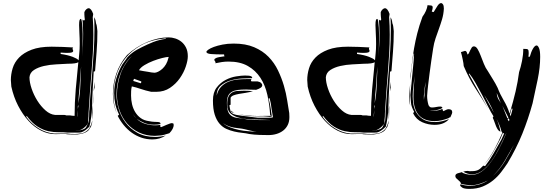

<svg xmlns="http://www.w3.org/2000/svg" viewBox="-20 -841 3553 1238"><path d="M578 -730Q580 -701 581 -673.5Q582 -646 582 -617Q582 -557 578.5 -496.5Q575 -436 570 -374Q565 -312 560 -247Q555 -182 551 -112Q551 -101 550.5 -89.5Q550 -78 548 -64V-52Q548 -49 546 -44Q544 -39 542 -37Q529 -22 518.5 -14.5Q508 -7 499 -3.5Q490 0 482 0.5Q474 1 466 2H472Q475 2 483.5 1Q492 0 502.5 -2.5Q513 -5 522.5 -9.5Q532 -14 536 -22L545 -40Q551 -51 552.5 -63.5Q554 -76 554.5 -88.5Q555 -101 555 -113Q555 -125 557 -136Q560 -199 565.5 -262Q571 -325 576 -389Q581 -453 585 -518.5Q589 -584 589 -652Q589 -673 588.5 -692.5Q588 -712 587 -730Q590 -726 593.5 -717.5Q597 -709 599 -691Q604 -680 605 -667Q606 -654 608 -640Q608 -572 603 -508.5Q598 -445 593 -382L584 -379L575 -208Q575 -136 568.5 -89.5Q562 -43 557 -28V-25Q542 -10 531.5 -2.5Q521 5 512 9Q503 13 495.5 13.5Q488 14 480 14H416Q389 11 358 11.5Q327 12 293 5Q259 -2 223.5 -24Q188 -46 152 -94Q152 -92 151 -91Q150 -90 149 -88Q182 -43 228.5 -14Q275 15 329 20H413Q425 22 437.5 22.5Q450 23 465 23Q480 23 504.5 19Q529 15 551 -7Q555 -12 556.5 -14.5Q558 -17 560 -22L563 -28Q568 -37 570.5 -46.5Q573 -56 575 -65Q575 -54 573.5 -46Q572 -38 566 -22L563 -19L551 -1Q542 8 531 13Q520 18 510 20.5Q500 23 491.5 24Q483 25 479 26H446Q433 26 424.5 25.5Q416 25 411.5 24.5Q407 24 404 23H374Q365 23 356 23.5Q347 24 337 24Q290 24 245.5 1.5Q201 -21 163.5 -62Q126 -103 97 -159Q68 -215 53 -283Q53 -294 51.5 -304Q50 -314 50 -325Q50 -362 61.5 -400.5Q73 -439 103 -470Q133 -501 184 -520.5Q235 -540 313 -540Q349 -540 383 -538.5Q417 -537 452 -535Q448 -532 448 -528Q448 -523 450 -519.5Q452 -516 452 -512Q452 -507 444.5 -503.5Q437 -500 413 -500Q405 -500 394.5 -500.5Q384 -501 371 -502V-493Q419 -486 448.5 -474.5Q478 -463 485 -454L487 -452L491 -496Q494 -523 494 -557Q494 -592 492 -626Q490 -660 490 -679Q490 -703 493 -711Q496 -719 501 -719Q505 -719 507.5 -702Q510 -685 511.5 -663.5Q513 -642 513 -621V-592Q513 -563 512 -533.5Q511 -504 509 -475Q512 -513 514 -549.5Q516 -586 516 -624Q516 -647 515 -669.5Q514 -692 512 -715Q518 -709 521 -709Q525 -709 527 -715Q526 -723 525 -732Q524 -740 524 -748V-763Q529 -775 537 -781.5Q545 -788 551 -788Q568 -788 581 -751ZM416 -430Q383 -428 341.5 -426Q300 -424 263 -415.5Q226 -407 199.5 -390Q173 -373 170 -343Q170 -310 184 -269Q198 -228 221 -191.5Q244 -155 273.5 -129Q303 -103 335 -100H392Q397 -100 399.5 -99.5Q402 -99 407 -97H431Q446 -94 461 -94Q461 -178 468.5 -266.5Q476 -355 485 -440Q472 -430 416 -430ZM488 -223Q488 -212 486.5 -200.5Q485 -189 485 -175Q496 -231 498 -293Q500 -355 503 -412Q498 -364 495.5 -317.5Q493 -271 488 -223ZM575 -115Q575 -126 576 -137.5Q577 -149 579 -162Q578 -132 578 -105.5Q578 -79 575 -68Q575 -73 575.5 -77.5Q576 -82 576 -87Q576 -95 575.5 -102Q575 -109 575 -115ZM590 -277Q588 -272 587 -265.5Q586 -259 584 -252L588 -313ZM581 -199Q581 -190 580.5 -181Q580 -172 579 -164Q579 -184 580 -204.5Q581 -225 583 -242ZM482 -137Q483 -141 483 -145Q483 -149 485 -154V-165Q484 -163 484 -161.5Q484 -160 483 -159L482 -157ZM479 -89Q480 -98 481 -107.5Q482 -117 482 -127V-130L478 -91Z M1072 18Q1034 31 1014 32.5Q994 34 979 35Q923 35 878 14Q833 -7 801 -43Q769 -79 751.5 -127.5Q734 -176 734 -231Q734 -263 740 -297.5Q746 -332 758 -365.5Q770 -399 789 -428Q807 -457 832 -480Q806 -459 788 -430Q769 -401 756 -367.5Q743 -334 737 -298.5Q731 -263 731 -230Q731 -188 744.5 -140.5Q758 -93 788 -52.5Q818 -12 865.5 15Q913 42 981 42Q1013 42 1048 33Q1010 58 963 58Q925 58 891.5 46.5Q858 35 829.5 14.5Q801 -6 778 -34Q755 -62 739 -94L748 -102Q731 -136 723.5 -170Q716 -204 716 -239Q716 -290 730.5 -337Q745 -384 769 -426L793 -459Q799 -470 810.5 -481Q822 -492 836 -502.5Q850 -513 865.5 -521.5Q881 -530 895 -537Q931 -555 967 -569.5Q1003 -584 1051 -591L1047 -594Q955 -585 891 -549.5Q827 -514 787 -463Q747 -412 729 -351.5Q711 -291 711 -233Q711 -202 716.5 -170.5Q722 -139 733 -108Q708 -168 708 -235Q708 -301 730 -366Q752 -431 799 -486Q859 -541 930 -570.5Q1001 -600 1067 -600Q1088 -600 1110 -593Q1132 -586 1150 -571.5Q1168 -557 1179.5 -534Q1191 -511 1191 -478Q1191 -451 1178 -412Q1165 -373 1139.5 -336.5Q1114 -300 1076 -274.5Q1038 -249 988 -249H955Q918 -257 887.5 -267.5Q857 -278 830 -284Q826 -268 825.5 -253.5Q825 -239 825 -225Q825 -196 831.5 -168.5Q838 -141 852 -118Q866 -95 887.5 -79.5Q909 -64 940 -60Q959 -56 973 -55.5Q987 -55 996.5 -54.5Q1006 -54 1010.5 -51.5Q1015 -49 1015 -42Q1005 -39 994.5 -38Q984 -37 973 -37Q938 -37 910 -48.5Q882 -60 862 -75Q885 -52 917 -42.5Q949 -33 980 -33Q997 -33 1015 -36Q1013 -30 1013 -29Q1013 -23 1018 -21Q1022 -22 1032 -26.5Q1042 -31 1052.5 -35.5Q1063 -40 1073 -43.5Q1083 -47 1087 -47Q1092 -47 1096 -45.5Q1100 -44 1100 -34Q1100 -24 1093 -10Q1086 4 1072 18ZM934 -378 956 -374Q967 -372 976 -372Q986 -372 999.5 -378.5Q1013 -385 1026.5 -397Q1040 -409 1050.5 -427Q1061 -445 1066 -468L1068 -474Q1054 -474 1026 -467Q998 -460 968 -448.5Q938 -437 912 -421.5Q886 -406 876 -388Q891 -385 905.5 -382.5Q920 -380 934 -378ZM888 -304Q890 -306 890.5 -310Q891 -314 891 -316L844 -333L839 -319ZM860 -77Q853 -85 846 -93Q840 -100 836 -107Q845 -90 860 -77Z M1632 -262Q1605 -262 1591.5 -263Q1578 -264 1567 -264Q1537 -264 1514 -261Q1491 -258 1475 -249Q1459 -240 1451 -223Q1443 -206 1443 -178Q1443 -137 1452.5 -117.5Q1462 -98 1479.5 -89.5Q1497 -81 1522 -79Q1547 -77 1578 -70Q1596 -68 1614 -67.5Q1632 -67 1650 -67H1722Q1672 -70 1622.5 -70.5Q1573 -71 1533.5 -79Q1494 -87 1469.5 -107Q1445 -127 1445 -168Q1445 -201 1453.5 -218.5Q1462 -236 1476.5 -244.5Q1491 -253 1511 -254.5Q1531 -256 1554 -256Q1582 -256 1611 -253Q1588 -246 1564.5 -242.5Q1541 -239 1521 -235.5Q1501 -232 1486.5 -226.5Q1472 -221 1467 -211V-166L1459 -162Q1463 -137 1466.5 -124.5Q1470 -112 1486 -105.5Q1502 -99 1537.5 -95Q1573 -91 1641 -82H1713Q1732 -82 1735.5 -83.5Q1739 -85 1740 -85L1731 -139Q1729 -159 1726 -175Q1723 -191 1718 -209Q1717 -206 1712 -206Q1717 -189 1720.5 -170Q1724 -151 1726.5 -134Q1729 -117 1730.5 -105Q1732 -93 1734 -91L1728 -89Q1726 -88 1722 -88H1716Q1709 -88 1700 -89.5Q1691 -91 1677 -91H1644Q1605 -91 1572 -95Q1541 -99 1518 -105Q1541 -100 1574 -97Q1609 -93 1639 -93Q1652 -93 1666.5 -93.5Q1681 -94 1698 -94H1731Q1728 -97 1724 -97H1722Q1718 -166 1704 -229Q1690 -292 1659 -339.5Q1628 -387 1578 -415.5Q1528 -444 1453 -444Q1432 -444 1411 -441Q1390 -438 1368 -433Q1370 -435 1370 -437Q1370 -442 1366 -446.5Q1362 -451 1362 -456Q1362 -462 1374.5 -467.5Q1387 -473 1428 -478Q1426 -480 1425.5 -484Q1425 -488 1425 -490Q1371 -490 1341 -492.5Q1311 -495 1311 -507Q1311 -512 1323.5 -521Q1336 -530 1359 -538.5Q1382 -547 1414.5 -553.5Q1447 -560 1487 -560Q1564 -560 1619 -536.5Q1674 -513 1711.5 -474.5Q1749 -436 1772.5 -387Q1796 -338 1810.5 -288.5Q1825 -239 1832 -192.5Q1839 -146 1845 -112Q1845 -106 1845.5 -100Q1846 -94 1846 -86Q1846 -57 1835.5 -35.5Q1825 -14 1806.5 0.5Q1788 15 1763.5 22.5Q1739 30 1711 30Q1689 30 1654 29Q1619 28 1587 23Q1566 18 1541 15.5Q1516 13 1490 7Q1464 1 1439.5 -10Q1415 -21 1395.5 -43.5Q1376 -66 1364.5 -102Q1353 -138 1353 -193Q1353 -245 1377 -276.5Q1401 -308 1434.5 -325.5Q1468 -343 1503 -348.5Q1538 -354 1560 -354Q1588 -354 1597 -350Q1606 -346 1606 -342Q1606 -339 1605 -337Q1580 -337 1541 -335Q1502 -333 1465.5 -322Q1429 -311 1403 -288.5Q1377 -266 1377 -225Q1386 -262 1407.5 -283.5Q1429 -305 1457 -315.5Q1485 -326 1514.5 -328.5Q1544 -331 1568 -331H1602Q1598 -327 1598 -323Q1598 -319 1602 -316H1641Q1657 -313 1664 -305.5Q1671 -298 1671 -292Q1671 -283 1662 -276Q1653 -269 1632 -262ZM1464 -20Q1492 -9 1521.5 -3Q1551 3 1580 5Q1609 8 1634 8Q1614 6 1594 1Q1573 -4 1557 -8Q1540 -12 1523.5 -13.5Q1507 -15 1489.5 -18Q1472 -21 1454 -27.5Q1436 -34 1418 -47Q1437 -30 1464 -20ZM1474 -125Q1473 -126 1480 -119Q1486 -113 1496 -110Q1491 -112 1481 -115Q1470 -119 1470 -127ZM1499 -110Q1498 -110 1496 -110Q1497 -110 1499 -110Z M2489 -730Q2491 -701 2492 -673.5Q2493 -646 2493 -617Q2493 -557 2489.5 -496.5Q2486 -436 2481 -374Q2476 -312 2471 -247Q2466 -182 2462 -112Q2462 -101 2461.5 -89.5Q2461 -78 2459 -64V-52Q2459 -49 2457 -44Q2455 -39 2453 -37Q2440 -22 2429.5 -14.5Q2419 -7 2410 -3.5Q2401 0 2393 0.5Q2385 1 2377 2H2383Q2386 2 2394.5 1Q2403 0 2413.5 -2.5Q2424 -5 2433.5 -9.5Q2443 -14 2447 -22L2456 -40Q2462 -51 2463.5 -63.5Q2465 -76 2465.5 -88.5Q2466 -101 2466 -113Q2466 -125 2468 -136Q2471 -199 2476.5 -262Q2482 -325 2487 -389Q2492 -453 2496 -518.5Q2500 -584 2500 -652Q2500 -673 2499.5 -692.5Q2499 -712 2498 -730Q2501 -726 2504.5 -717.5Q2508 -709 2510 -691Q2515 -680 2516 -667Q2517 -654 2519 -640Q2519 -572 2514 -508.5Q2509 -445 2504 -382L2495 -379L2486 -208Q2486 -136 2479.5 -89.5Q2473 -43 2468 -28V-25Q2453 -10 2442.5 -2.5Q2432 5 2423 9Q2414 13 2406.5 13.5Q2399 14 2391 14H2327Q2300 11 2269 11.5Q2238 12 2204 5Q2170 -2 2134.5 -24Q2099 -46 2063 -94Q2063 -92 2062 -91Q2061 -90 2060 -88Q2093 -43 2139.5 -14Q2186 15 2240 20H2324Q2336 22 2348.5 22.5Q2361 23 2376 23Q2391 23 2415.5 19Q2440 15 2462 -7Q2466 -12 2467.5 -14.5Q2469 -17 2471 -22L2474 -28Q2479 -37 2481.5 -46.5Q2484 -56 2486 -65Q2486 -54 2484.5 -46Q2483 -38 2477 -22L2474 -19L2462 -1Q2453 8 2442 13Q2431 18 2421 20.5Q2411 23 2402.5 24Q2394 25 2390 26H2357Q2344 26 2335.5 25.5Q2327 25 2322.5 24.5Q2318 24 2315 23H2285Q2276 23 2267 23.5Q2258 24 2248 24Q2201 24 2156.5 1.5Q2112 -21 2074.5 -62Q2037 -103 2008 -159Q1979 -215 1964 -283Q1964 -294 1962.5 -304Q1961 -314 1961 -325Q1961 -362 1972.5 -400.5Q1984 -439 2014 -470Q2044 -501 2095 -520.5Q2146 -540 2224 -540Q2260 -540 2294 -538.5Q2328 -537 2363 -535Q2359 -532 2359 -528Q2359 -523 2361 -519.5Q2363 -516 2363 -512Q2363 -507 2355.5 -503.5Q2348 -500 2324 -500Q2316 -500 2305.5 -500.5Q2295 -501 2282 -502V-493Q2330 -486 2359.5 -474.5Q2389 -463 2396 -454L2398 -452L2402 -496Q2405 -523 2405 -557Q2405 -592 2403 -626Q2401 -660 2401 -679Q2401 -703 2404 -711Q2407 -719 2412 -719Q2416 -719 2418.5 -702Q2421 -685 2422.5 -663.5Q2424 -642 2424 -621V-592Q2424 -563 2423 -533.5Q2422 -504 2420 -475Q2423 -513 2425 -549.5Q2427 -586 2427 -624Q2427 -647 2426 -669.5Q2425 -692 2423 -715Q2429 -709 2432 -709Q2436 -709 2438 -715Q2437 -723 2436 -732Q2435 -740 2435 -748V-763Q2440 -775 2448 -781.5Q2456 -788 2462 -788Q2479 -788 2492 -751ZM2327 -430Q2294 -428 2252.5 -426Q2211 -424 2174 -415.5Q2137 -407 2110.5 -390Q2084 -373 2081 -343Q2081 -310 2095 -269Q2109 -228 2132 -191.5Q2155 -155 2184.5 -129Q2214 -103 2246 -100H2303Q2308 -100 2310.5 -99.5Q2313 -99 2318 -97H2342Q2357 -94 2372 -94Q2372 -178 2379.5 -266.5Q2387 -355 2396 -440Q2383 -430 2327 -430ZM2399 -223Q2399 -212 2397.5 -200.5Q2396 -189 2396 -175Q2407 -231 2409 -293Q2411 -355 2414 -412Q2409 -364 2406.5 -317.5Q2404 -271 2399 -223ZM2486 -115Q2486 -126 2487 -137.5Q2488 -149 2490 -162Q2489 -132 2489 -105.5Q2489 -79 2486 -68Q2486 -73 2486.5 -77.5Q2487 -82 2487 -87Q2487 -95 2486.5 -102Q2486 -109 2486 -115ZM2501 -277Q2499 -272 2498 -265.5Q2497 -259 2495 -252L2499 -313ZM2492 -199Q2492 -190 2491.5 -181Q2491 -172 2490 -164Q2490 -184 2491 -204.5Q2492 -225 2494 -242ZM2393 -137Q2394 -141 2394 -145Q2394 -149 2396 -154V-165Q2395 -163 2395 -161.5Q2395 -160 2394 -159L2393 -157ZM2390 -89Q2391 -98 2392 -107.5Q2393 -117 2393 -127V-130L2389 -91Z M2884 -85Q2878 -85 2872 -79Q2851 -71 2828.5 -65.5Q2806 -60 2782 -60Q2714 -60 2680 -99.5Q2646 -139 2646 -214Q2646 -250 2649 -286Q2652 -321 2653 -351Q2650 -320 2646 -289Q2641 -256 2641 -220Q2641 -202 2644.5 -174Q2648 -146 2662 -119.5Q2676 -93 2705 -73.5Q2734 -54 2785 -54Q2809 -54 2831.5 -59.5Q2854 -65 2875 -73Q2861 -56 2837.5 -46Q2814 -36 2782 -36Q2741 -36 2702.5 -53Q2664 -70 2644 -110L2650 -121Q2632 -153 2630 -178.5Q2628 -204 2626 -229L2643 -404Q2648 -449 2650 -494L2647 -496Q2639 -449 2634 -406Q2629 -364 2626 -323V-349Q2632 -395 2637 -439.5Q2642 -484 2650 -530Q2658 -576 2670.5 -626Q2683 -676 2704 -733Q2732 -771 2737 -808Q2740 -808 2743 -807Q2746 -806 2755 -806Q2761 -806 2765.5 -803.5Q2770 -801 2770 -793Q2770 -784 2764 -766Q2766 -766 2770 -764.5Q2774 -763 2776 -763Q2790 -787 2801.5 -804Q2813 -821 2824 -821Q2831 -821 2836.5 -812.5Q2842 -804 2842 -785Q2840 -749 2830.5 -717Q2821 -685 2810 -655Q2799 -625 2788.5 -594Q2778 -563 2773 -529Q2767 -490 2761 -449.5Q2755 -409 2750 -369Q2745 -329 2740.5 -292Q2736 -255 2734 -223Q2734 -194 2743 -163Q2748 -155 2752 -151.5Q2756 -148 2766 -148Q2778 -148 2792.5 -151Q2807 -154 2818 -154Q2825 -154 2828 -152Q2831 -150 2833 -145Q2819 -137 2803 -133Q2787 -129 2773 -129H2759Q2755 -129 2752 -129Q2763 -127 2780 -127Q2806 -127 2833 -139Q2833 -130 2839 -124Q2842 -125 2853 -131Q2864 -137 2872 -137Q2896 -137 2896 -117Q2896 -114 2894 -108Q2892 -102 2884 -85ZM2619 -219Q2619 -226 2619.5 -237Q2620 -248 2621 -259L2623 -282Q2624 -294 2625 -303Q2624 -288 2623.5 -265.5Q2623 -243 2623 -232V-192Q2623 -184 2623.5 -175Q2624 -166 2625 -158Q2621 -174 2620 -189.5Q2619 -205 2619 -219ZM2717 -223Q2717 -246 2720 -268Q2723 -290 2725 -313Q2720 -290 2717.5 -268Q2715 -246 2713 -223V-209Q2713 -202 2714 -194V-201Q2714 -206 2715 -212Q2716 -218 2717 -223ZM2625 -304Q2625 -306 2625 -307Q2626 -308 2626 -309Q2626 -305 2625 -304Z M2958 269Q2966 277 2985.5 281.5Q3005 286 3023 286Q3056 286 3086 264.5Q3116 243 3143.5 206Q3171 169 3196 121Q3221 73 3244 20H3243Q3223 64 3200 110.5Q3177 157 3150 195.5Q3123 234 3091.5 258.5Q3060 283 3024 283Q2995 283 2967 266Q2982 261 2995 261Q2999 261 3009 263Q3025 263 3036 262Q3047 261 3057 257.5Q3067 254 3076 246.5Q3085 239 3096 227L3108 230Q3137 192 3162.5 148Q3188 104 3213 59L3231 19L3222 17L3207 53Q3184 98 3159 141.5Q3134 185 3102 221Q3137 178 3166 125Q3195 72 3219 15L3213 5Q3208 -18 3198 -40Q3191 -57 3182 -75Q3200 -32 3207 8Q3197 5 3190.5 -4.5Q3184 -14 3178.5 -27Q3173 -40 3168.5 -54Q3164 -68 3157 -82L3162 -91Q3146 -116 3127.5 -153Q3109 -190 3088.5 -229Q3068 -268 3047 -305Q3026 -342 3006 -367L3003 -364L3128 -139Q3090 -203 3047 -269Q3004 -335 2970 -415Q2970 -422 2968 -433.5Q2966 -445 2963.5 -457.5Q2961 -470 2958 -482.5Q2955 -495 2952 -505L2978 -513Q2983 -513 2987 -508.5Q2991 -504 2994 -490Q2999 -490 3003 -498Q3007 -506 3011.5 -516Q3016 -526 3021.5 -534Q3027 -542 3036 -542Q3049 -542 3059.5 -524.5Q3070 -507 3079.5 -482Q3089 -457 3100 -429.5Q3111 -402 3126 -382Q3142 -355 3158.5 -329Q3175 -303 3189 -274Q3204 -234 3228 -193.5Q3252 -153 3266 -109Q3290 -189 3304.5 -251.5Q3319 -314 3327 -376Q3338 -408 3346 -448Q3354 -488 3354 -526L3376 -525Q3381 -525 3385 -520.5Q3389 -516 3389 -499Q3389 -494 3388.5 -488.5Q3388 -483 3387 -475H3396Q3405 -508 3417 -528Q3429 -548 3440 -548Q3448 -548 3455.5 -531Q3463 -514 3463 -474Q3463 -407 3447 -329Q3431 -251 3414 -175Q3386 -73 3348 21Q3310 115 3252 212Q3234 239 3211.5 268.5Q3189 298 3159.5 322Q3130 346 3092.5 361.5Q3055 377 3007 377Q2972 377 2959.5 368Q2947 359 2947 354Q2947 351 2949 347Q2979 357 3013 357Q3037 357 3068.5 348.5Q3100 340 3125 323Q3102 335 3073.5 344Q3045 353 3022 353Q2986 353 2952 344Q2952 337 2946.5 331Q2941 325 2934 319.5Q2927 314 2921.5 308Q2916 302 2916 294Q2916 286 2921 282Q2926 278 2932.5 276Q2939 274 2946 272.5Q2953 271 2958 269ZM3294 92Q3265 144 3234 196.5Q3203 249 3156 296Q3204 251 3235.5 198.5Q3267 146 3294 92ZM3219 -159 3252 -77 3258 -83ZM3272 -91Q3276 -103 3279 -115L3285 -139L3279 -142L3268 -103Q3270 -95 3272 -91ZM3159 -127Q3148 -153 3133.5 -178.5Q3119 -204 3102 -229Q3117 -200 3133 -171Q3149 -144 3163 -116ZM3183 -241Q3184 -226 3187.5 -216Q3191 -206 3195.5 -198.5Q3200 -191 3204.5 -184.5Q3209 -178 3213 -169L3211 -172ZM3260 -79 3253 -71Q3255 -68 3257 -65.5Q3259 -63 3260 -59L3265 -67Z"/></svg>

Font: Finger Paint
Style: Regular
Weight: 400
Designer: Ralph du Carrois
Foundry: Ralph du Carrois
Version: Version 1.001